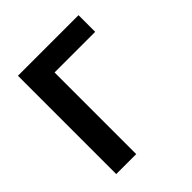

<svg xmlns="http://www.w3.org/2000/svg" viewBox="-193 -850 986 986"><g transform="rotate(-45 300.0 -357.0)"><path d="M90 0V-714H530V-593H235V0Z"/></g></svg>

Font: Noto Sans Mono
Style: Bold
Weight: 700
Designer: Monotype Design Team
Foundry: Monotype Imaging Inc.
Version: Version 2.014